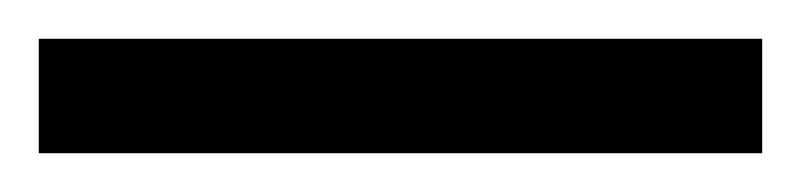

<svg xmlns="http://www.w3.org/2000/svg" viewBox="-24 -839 413 99"><path d="M-4 -760H369V-819H-4Z"/></svg>

Font: Noto Serif Ethiopic ExtraCondensed Medium
Style: Regular
Weight: 500
Width: 2
Designer: Monotype Design Team
Foundry: Monotype Imaging Inc.
Version: Version 2.102